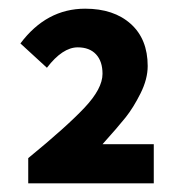

<svg xmlns="http://www.w3.org/2000/svg" viewBox="-20 -797 416 442"><path d="M45 -375V-433Q133 -505 174.5 -549Q216 -593 216 -627Q216 -656 201 -672Q186 -688 159 -688Q124 -688 88 -641L27 -697Q87 -777 176 -777Q242 -777 281 -742Q320 -707 320 -645Q320 -615 303.5 -582Q287 -549 269 -526.5Q251 -504 216 -465H334V-375Z"/></svg>

Font: Toshiba Sans
Style: Bold
Weight: 700
Designer: Paul D. Hunt
Foundry: Toshiba Corporation
Version: Version 2.020;PS 2.0;hotconv 1.0.86;makeotf.lib2.5.63406